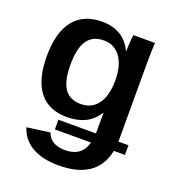

<svg xmlns="http://www.w3.org/2000/svg" viewBox="-136 -642 865 958"><g transform="rotate(20 296.5 -163.5)"><path d="M283.2 210.4Q195.8 210.4 140.9 178.5Q85.9 146.5 67.4 86.4L189 69.8Q210.4 127.9 286.6 127.9Q375 127.9 396.5 47.9H204.6V-3.4H403.8L404.3 -112.8H403.3Q375 -69.3 334.5 -49.8Q293.9 -30.3 238.8 -30.3Q141.1 -30.3 91.3 -94.7Q41.5 -159.2 41.5 -282.2Q41.5 -408.7 93.3 -473.4Q145 -538.1 243.7 -538.1Q300.8 -538.1 341.1 -513.7Q381.3 -489.3 403.8 -441.4H405.8Q405.8 -452.6 406.7 -471.2Q407.7 -489.7 409.2 -506.8Q410.6 -523.9 412.1 -528.3H526.4Q523.4 -484.4 523.4 -410.6V-3.4H576.7V47.9H517.6Q501.5 129.4 442.1 169.9Q382.8 210.4 283.2 210.4ZM404.3 -284.7Q404.3 -364.3 371.8 -408.7Q339.4 -453.1 283.2 -453.1Q224.1 -453.1 195.6 -411.1Q167 -369.1 167 -282.7Q167 -196.8 194.8 -156Q222.7 -115.2 282.2 -115.2Q339.4 -115.2 371.8 -159.2Q404.3 -203.1 404.3 -284.7Z"/></g></svg>

Font: Arimo SemiBold
Style: Regular
Weight: 600
Designer: Steve Matteson
Foundry: Monotype Imaging Inc.
Version: Version 1.33